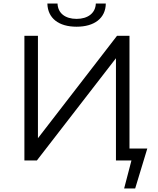

<svg xmlns="http://www.w3.org/2000/svg" viewBox="-20 -901 888 1078"><path d="M807 -67H707V-700H637L193 -125V-700H117V0H187L631 -574V0H718L677 157H739ZM410 -751C510 -751 573 -799 574 -881H518C516 -827 473 -795 410 -795C346 -795 305 -827 303 -881H246C248 -799 309 -751 410 -751Z"/></svg>

Font: Montserrat-Alt1
Style: Regular
Weight: 400
Designer: Differentunic
Foundry: Differentunic
Version: Version 7.222